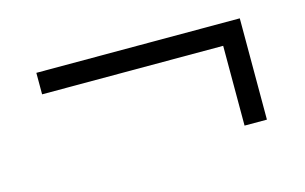

<svg xmlns="http://www.w3.org/2000/svg" viewBox="-44 -561 673 423"><g transform="rotate(-15 292.0 -349.5)"><path d="M58 -416V-465H522V-234H471V-416Z"/></g></svg>

Font: Asta Sans Light
Style: Regular
Weight: 300
Designer: 42dot
Version: Version 1.000